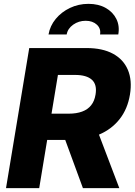

<svg xmlns="http://www.w3.org/2000/svg" viewBox="-20 -977 702 997"><path d="M11.2 0 131.8 -727.5H429.7Q512.2 -727.5 566.7 -698Q621.1 -668.5 644 -614.3Q667 -560.1 654.8 -485.8Q642.6 -411.1 601.1 -358.4Q559.6 -305.7 494.4 -278.1Q429.2 -250.5 345.7 -250.5H155.8L178.2 -386.7H336.4Q377 -386.7 406.2 -397.5Q435.5 -408.2 453.1 -430.2Q470.7 -452.1 476.1 -485.8Q484.9 -537.6 457.3 -562.7Q429.7 -587.9 369.6 -587.9H280.8L183.6 0ZM410.6 0 288.6 -332.5H473.1L599.6 0ZM439.5 -957Q491.2 -957 528.8 -935.8Q566.4 -914.6 584.2 -878.7Q602.1 -842.8 594.2 -797.9H499.5Q504.9 -828.6 482.9 -848.9Q460.9 -869.1 424.8 -869.1Q388.7 -869.1 360.1 -848.9Q331.5 -828.6 326.2 -797.9H231.9Q239.7 -842.8 269.3 -878.7Q298.8 -914.6 343.3 -935.8Q387.7 -957 439.5 -957Z"/></svg>

Font: Inter ExtraBold
Style: Italic
Weight: 800
Italic angle: -9.3988°
Designer: Rasmus Andersson
Foundry: rsms
Version: Version 4.001;git-66647c0bb